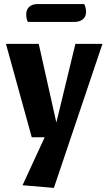

<svg xmlns="http://www.w3.org/2000/svg" viewBox="-20 -724 520 937"><path d="M198 -54H135L9 -510H169L255 -126L348 -510H480L243 193L90 180ZM400 -665Q400 -643 384.5 -630Q369 -617 342 -617H116Q108 -631 108 -654Q108 -677 122.5 -690.5Q137 -704 162 -704H391Q400 -686 400 -665Z"/></svg>

Font: Sansita
Style: Bold
Weight: 700
Designer: Pablo Cosgaya
Foundry: Omnibus-Type
Version: Version 1.006